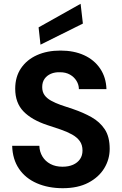

<svg xmlns="http://www.w3.org/2000/svg" viewBox="-20 -978 643 1010"><path d="M310 12Q234 12 174 -14Q114 -40 80 -90Q46 -140 44 -211H187Q188 -180 203 -155Q218 -130 245 -115.5Q272 -101 309 -101Q341 -101 364.5 -111.5Q388 -122 401 -141Q414 -160 414 -186Q414 -216 399.5 -236Q385 -256 359 -270.5Q333 -285 299.5 -296.5Q266 -308 229 -320Q147 -347 103.5 -392Q60 -437 60 -511Q60 -574 90.5 -619Q121 -664 174.5 -688Q228 -712 298 -712Q369 -712 422.5 -687.5Q476 -663 507 -617Q538 -571 540 -509H395Q395 -532 382.5 -552.5Q370 -573 348 -585.5Q326 -598 296 -598Q269 -599 248 -590Q227 -581 214.5 -563.5Q202 -546 202 -520Q202 -495 214 -478Q226 -461 248.5 -448.5Q271 -436 300.5 -425.5Q330 -415 365 -404Q418 -386 461.5 -361.5Q505 -337 531 -298Q557 -259 557 -195Q557 -140 528.5 -93Q500 -46 445 -17Q390 12 310 12ZM193 -743 183 -834 404 -958 416 -854Z"/></svg>

Font: DM Sans 16pt
Style: Bold
Weight: 700
Version: Version 4.004;gftools[0.9.30]